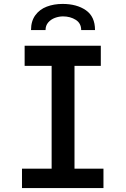

<svg xmlns="http://www.w3.org/2000/svg" viewBox="-20 -958 640 978"><path d="M92 -99H243V-622.5H105.5V-725H493.5V-622.5H359.5V-99H507V0H92ZM464 -805H393.5Q393.5 -839.5 365.8 -857Q338 -874.5 301 -874.5Q280.5 -874.5 260 -867Q239.5 -859.5 225.8 -843.8Q212 -828 212 -805H138Q138 -850.5 160 -880.5Q182 -910.5 218.2 -924.2Q254.5 -938 299 -938Q371 -938 417.5 -905.8Q464 -873.5 464 -805Z"/></svg>

Font: JuliaMono SemiBold
Style: Regular
Weight: 600
Monospace: yes
Designer: cormullion
Foundry: corm
Version: Version 0.055; ttfautohint (v1.8.4)